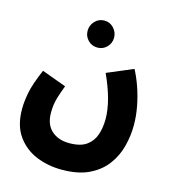

<svg xmlns="http://www.w3.org/2000/svg" viewBox="-119 -688 911 1016"><g transform="rotate(15 336.0 -180.5)"><path d="M27 -27Q27 -66 36.5 -116Q46 -166 82 -250L216 -201Q202 -164 194 -138.5Q186 -113 183 -92Q180 -71 180 -47Q180 17 217 50.5Q254 84 315 84Q376 84 409 60Q442 36 455 -3Q468 -42 468 -89Q468 -188 405 -325L547 -385Q567 -348 584 -299.5Q601 -251 611 -198.5Q621 -146 621 -96Q621 -38 606 20Q591 78 555.5 125.5Q520 173 460.5 201.5Q401 230 312 230Q237 230 172.5 203.5Q108 177 67.5 120.5Q27 64 27 -27ZM328 -443Q297 -443 276 -464.5Q255 -486 255 -516Q255 -546 276 -568.5Q297 -591 328 -591Q358 -591 379 -568.5Q400 -546 400 -516Q400 -486 379 -464.5Q358 -443 328 -443Z"/></g></svg>

Font: Noto Sans Arabic Cond ExtBd
Style: Regular
Weight: 800
Width: 3
Designer: Monotype Design Team, Nadine Chahine, Nizar Qandah and Khaled Hosny
Foundry: Monotype Imaging Inc.
Version: Version 2.012; ttfautohint (v1.8.4.7-5d5b)